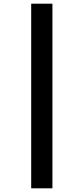

<svg xmlns="http://www.w3.org/2000/svg" viewBox="-20 -788 454 1040"><path d="M149 -768H264V232H149Z"/></svg>

Font: Noto Sans Lao ExtraCondensed
Style: Bold
Weight: 700
Width: 2
Designer: Monotype Design Team
Foundry: Monotype Imaging Inc.
Version: Version 2.003; ttfautohint (v1.8.4.7-5d5b)